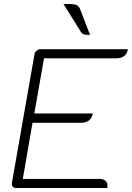

<svg xmlns="http://www.w3.org/2000/svg" viewBox="-20 -948 665 968"><path d="M154 -675Q155 -685 164.5 -692.5Q174 -700 185 -700H625Q616 -654 567 -654H202L153 -376H448Q439 -329 388 -329H144L95 -46H481Q501 -46 511.5 -37Q522 -28 522 -12Q522 -4 521 0H61Q50 0 44 -7.5Q38 -15 40 -26ZM388 -787 300 -928H328Q351 -928 364 -923Q377 -918 383 -904L434 -772Q409 -772 401.5 -775Q394 -778 388 -787Z"/></svg>

Font: K2D Thin
Style: Italic
Weight: 100
Italic angle: -10°
Designer: Katatrad Aksorn Co.,Ltd.
Foundry: Cadson Demak Co.,Ltd.
Version: Version 1.000; ttfautohint (v1.6)